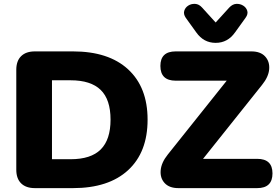

<svg xmlns="http://www.w3.org/2000/svg" viewBox="-20 -970 1436 990"><path d="M160 0Q114 0 89 -24.5Q64 -49 64 -95V-610Q64 -656 89 -680.5Q114 -705 160 -705H356Q540 -705 640.5 -612.5Q741 -520 741 -353Q741 -185 640.5 -92.5Q540 0 356 0ZM248 -149H344Q449 -149 499.5 -199.5Q550 -250 550 -353Q550 -457 499 -506.5Q448 -556 344 -556H248ZM1092 -749Q1030 -749 992 -803L938 -878Q925 -897 930 -914Q935 -931 950.5 -941Q966 -951 986 -950Q1006 -949 1022 -931L1092 -854L1162 -931Q1179 -949 1198.5 -950Q1218 -951 1234 -941Q1250 -931 1255 -914Q1260 -897 1246 -878L1192 -803Q1154 -749 1092 -749ZM900 0Q853 0 829 -26Q805 -52 808.5 -92Q812 -132 845 -173L1149 -554H886Q807 -554 807 -630Q807 -705 886 -705H1276Q1323 -705 1347 -679Q1371 -653 1368 -613.5Q1365 -574 1331 -532L1027 -151H1306Q1385 -151 1385 -76Q1385 0 1306 0Z"/></svg>

Font: Chiron GoRound TC H
Style: Regular
Weight: 900
Designer: Ryoko NISHIZUKA 西塚涼子 (kana, bopomofo & ideographs); Paul D. Hunt (Latin, Greek & Cyrillic); Sandoll Communications 산돌커뮤니
Foundry: Adobe
Version: Version 1.000;hotconv 1.1.1;makeotfexe 2.6.0